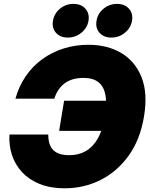

<svg xmlns="http://www.w3.org/2000/svg" viewBox="-20 -972 781 1002"><path d="M317.4 10.7Q243.2 10.7 187.5 -11.7Q131.8 -34.2 95.5 -73.2Q59.1 -112.3 42.5 -162.8Q25.9 -213.4 29.3 -270H231.9Q231.9 -242.2 238.3 -222.2Q244.6 -202.1 258.1 -188.7Q271.5 -175.3 292.2 -168.7Q313 -162.1 341.3 -162.1Q391.1 -162.1 428.7 -184.1Q466.3 -206.1 491.2 -250.5Q516.1 -294.9 527.3 -363.3Q538.6 -430.2 530.5 -475.1Q522.5 -520 494.1 -542.7Q465.8 -565.4 415.5 -565.4Q386.7 -565.4 362.8 -558.8Q338.9 -552.2 319.8 -538.8Q300.8 -525.4 286.6 -505.1Q272.5 -484.9 263.2 -457H60.5Q78.6 -522 114.3 -574.2Q149.9 -626.5 200 -662.8Q250 -699.2 311.3 -718.8Q372.6 -738.3 441.4 -738.3Q540.5 -738.3 613 -695.3Q685.5 -652.3 718.8 -568.6Q752 -484.9 731.4 -363.3Q711.4 -242.7 651.1 -159.2Q590.8 -75.7 504.2 -32.5Q417.5 10.7 317.4 10.7ZM288.6 -289.1 314.5 -446.3H567.9L542 -289.1ZM561 -775.9Q521.5 -775.9 499.3 -801Q477.1 -826.2 483.9 -863.8Q489.7 -901.4 520.3 -926.5Q550.8 -951.7 590.3 -951.7Q630.4 -951.7 652.8 -926.8Q675.3 -901.9 668.9 -863.8Q662.6 -826.2 631.8 -801Q601.1 -775.9 561 -775.9ZM334 -775.9Q293.9 -775.9 272 -801Q250 -826.2 256.3 -863.8Q262.7 -901.4 293 -926.5Q323.2 -951.7 363.3 -951.7Q403.3 -951.7 425.5 -926.8Q447.8 -901.9 441.9 -863.8Q435.5 -826.2 404.5 -801Q373.5 -775.9 334 -775.9Z"/></svg>

Font: Inter 24pt Black
Style: Italic
Weight: 900
Italic angle: -9.3988°
Designer: Rasmus Andersson
Foundry: rsms
Version: Version 4.001;git-66647c0bb